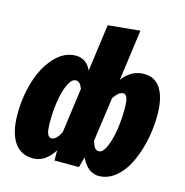

<svg xmlns="http://www.w3.org/2000/svg" viewBox="-113 -865 950 988"><g transform="rotate(15 362.0 -371.0)"><path d="M591.8 -549.8Q652.8 -549.8 683.1 -497.1Q713.4 -444.3 710.9 -347.2Q709 -277.3 693.4 -212.2Q677.7 -147 651.4 -95.5Q625 -43.9 585.2 -12.9Q545.4 18.1 499 18.1Q470.7 18.1 446.3 -0.7Q421.9 -19.5 405.8 -56.2L390.1 0H259.8V-54.2Q213.9 18.1 149.9 18.1Q82.5 18.1 48.3 -34.2Q14.2 -86.4 14.2 -181.2Q14.2 -274.9 40 -358.4Q65.9 -441.9 115.7 -495.8Q165.5 -549.8 228 -549.8Q254.9 -549.8 276.6 -535.2Q298.3 -520.5 310.1 -492.2L344.2 -743.2L514.2 -759.8L477.1 -487.8Q522.5 -549.8 591.8 -549.8ZM214.8 -106Q239.7 -106 263.2 -151.9L295.9 -391.1Q288.6 -410.6 280 -418.7Q271.5 -426.8 259.8 -426.8Q237.8 -426.8 220.5 -389.9Q203.1 -353 194.6 -299.3Q186 -245.6 186 -188Q186 -141.6 193.1 -123.8Q200.2 -106 214.8 -106ZM466.8 -105Q488.8 -105 505.9 -143.8Q522.9 -182.6 531.5 -237.5Q540 -292.5 540 -349.1Q540 -392.1 533.2 -408.9Q526.4 -425.8 513.2 -425.8Q488.8 -425.8 462.9 -386.2L430.2 -150.9Q437.5 -125.5 445.8 -115.2Q454.1 -105 466.8 -105Z"/></g></svg>

Font: Fira Sans Compressed ExtraBold
Style: Italic
Weight: 800
Width: 3
Italic angle: -8°
Designer: Carrois Corporate & Edenspiekermann AG
Foundry: Carrois Corporate GbR & Edenspiekermann AG
Version: Version 4.203;PS 004.203;hotconv 1.0.88;makeotf.lib2.5.64775